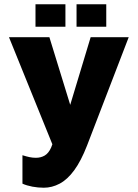

<svg xmlns="http://www.w3.org/2000/svg" viewBox="-20 -682 645 898"><path d="M185 196Q158 196 131.5 191Q105 186 85 177V44Q104 50 118.5 53Q133 56 148 56Q171 56 189 45.5Q207 35 219 8.5Q231 -18 236 -66L240 30L22 -508H211L316 -167H301L404 -508H582L387 -1Q359 71 327 114.5Q295 158 259 177Q223 196 185 196ZM338 -557V-662H477V-557ZM146 -557V-662H286V-557Z"/></svg>

Font: Maven Pro ExtraBold
Style: Regular
Weight: 800
Designer: Joe Prince
Foundry: Joe Prince
Version: Version 2.100